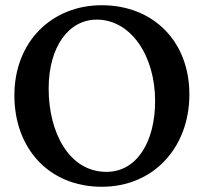

<svg xmlns="http://www.w3.org/2000/svg" viewBox="-20 -705 779 734"><path d="M369 9C568 9 704 -142 704 -344C704 -548 565 -685 369 -685C179 -685 35 -547 35 -340C35 -139 166 9 369 9ZM387 -48C243 -48 166 -200 166 -366C166 -527 243 -630 350 -630C480 -630 573 -492 573 -319C573 -164 504 -48 387 -48Z"/></svg>

Font: Vollkorn Semibold
Style: Regular
Weight: 600
Designer: Friedrich Althausen
Foundry: Friedrich Althausen
Version: Version 4.015;PS 004.015;hotconv 1.0.88;makeotf.lib2.5.64775